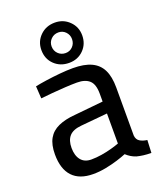

<svg xmlns="http://www.w3.org/2000/svg" viewBox="-140 -838 785 937"><g transform="rotate(-20 252.5 -369.5)"><path d="M182 10Q111 10 74.5 -29Q38 -68 38 -144Q38 -194 55.5 -225Q73 -256 108.5 -272Q144 -288 195 -292L345 -307V-348Q345 -397 323 -417Q301 -437 259 -437Q233 -437 198.5 -435Q164 -433 129.5 -430Q95 -427 69 -424L65 -488Q89 -493 123.5 -498Q158 -503 195.5 -506.5Q233 -510 264 -510Q322 -510 359 -493Q396 -476 413.5 -440.5Q431 -405 431 -349V-99Q433 -78 448 -68.5Q463 -59 486 -56L483 10Q461 10 442 7.5Q423 5 408 1Q393 -4 381 -11.5Q369 -19 358 -29Q339 -21 310 -12Q281 -3 248 3.5Q215 10 182 10ZM197 -60Q223 -60 251 -64.5Q279 -69 304 -76Q329 -83 345 -89V-245L206 -232Q163 -228 144 -206.5Q125 -185 125 -146Q125 -106 143.5 -83Q162 -60 197 -60ZM257 -540Q211 -540 180.5 -569.5Q150 -599 150 -645Q150 -689 180.5 -719Q211 -749 257 -749Q301 -749 331.5 -719Q362 -689 362 -645Q362 -600 332 -570Q302 -540 257 -540ZM257 -591Q279 -591 294 -606.5Q309 -622 309 -645Q309 -667 294 -682.5Q279 -698 257 -698Q234 -698 218.5 -682.5Q203 -667 203 -645Q203 -622 218.5 -606.5Q234 -591 257 -591Z"/></g></svg>

Font: Cairo Medium
Style: Regular
Weight: 500
Designer: Mohamed Gaber, Accademia di Belle Arti di Urbino
Foundry: Kief Type Foundry, Accademia di Belle Arti di Urbino
Version: Version 3.117